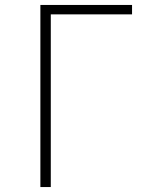

<svg xmlns="http://www.w3.org/2000/svg" viewBox="-20 -755 640 775"><path d="M143 0V-735H513V-697H185V0Z"/></svg>

Font: Iosevka Aile Extralight
Style: Regular
Weight: 200
Designer: Belleve Invis
Foundry: Belleve Invis
Version: Version 31.1.0; ttfautohint (v1.8.4)